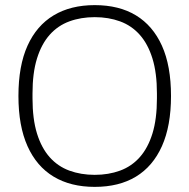

<svg xmlns="http://www.w3.org/2000/svg" viewBox="-20 -718 740 750"><path d="M350 12Q256 12 189.5 -28Q123 -68 87.5 -147Q52 -226 52 -343Q52 -461 87.5 -539.5Q123 -618 189.5 -658Q256 -698 350 -698Q445 -698 511 -658Q577 -618 612.5 -539.5Q648 -461 648 -343Q648 -226 612.5 -147Q577 -68 511 -28Q445 12 350 12ZM350 -35Q404 -35 449 -51.5Q494 -68 526 -104Q558 -140 575.5 -196.5Q593 -253 593 -334V-353Q593 -433 575.5 -489.5Q558 -546 526 -582Q494 -618 449 -634.5Q404 -651 350 -651Q296 -651 251 -634.5Q206 -618 174 -582Q142 -546 124.5 -489.5Q107 -433 107 -353V-334Q107 -253 124.5 -196.5Q142 -140 174 -104Q206 -68 251 -51.5Q296 -35 350 -35Z"/></svg>

Font: Archivo SemiCondensed Thin
Style: Regular
Weight: 250
Width: 4
Designer: Hector Gatti
Foundry: Omnibus-Type
Version: Version 2.001